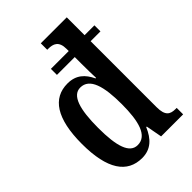

<svg xmlns="http://www.w3.org/2000/svg" viewBox="-225 -859 967 967"><g transform="rotate(-45 259.0 -375.0)"><path d="M203 10C265 10 302 -27 327 -86H331L347 0H504V-46H496C458 -46 435 -59 435 -120V-590H505V-633H435V-760H250V-714H257C292 -714 322 -704 322 -648V-633H195V-590H322V-543C322 -511 323 -451 324 -440H320C297 -489 263 -522 202 -522C97 -522 38 -436 38 -255C38 -74 97 10 203 10ZM233 -52C176 -52 153 -122 153 -254C153 -387 176 -462 233 -462C300 -462 322 -381 322 -255C322 -132 300 -52 233 -52Z"/></g></svg>

Font: Noto Serif Armenian ExtraCondensed SemiBold
Style: Regular
Weight: 600
Width: 2
Designer: Monotype Design Team
Foundry: Monotype Imaging Inc.
Version: Version 2.008